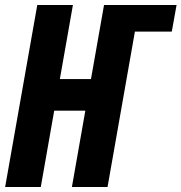

<svg xmlns="http://www.w3.org/2000/svg" viewBox="-40 -745 723 765"><path d="M108.5 -725H250.5L198.5 -430H322.5L374.5 -725H663.5L644.5 -619H497.5L388.5 0H246.5L300 -304H176L122.5 0H-19.5Z"/></svg>

Font: JuliaMono Black
Style: Italic
Weight: 900
Italic angle: -9°
Monospace: yes
Designer: cormullion
Foundry: corm
Version: Version 0.057; ttfautohint (v1.8.4)